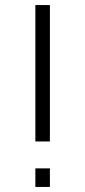

<svg xmlns="http://www.w3.org/2000/svg" viewBox="-20 -740 338 760"><path d="M120 0V-73.5H177.5V0ZM120 -180V-720H177.5V-180Z"/></svg>

Font: Manrope ExtraLight Light
Style: Regular
Weight: 300
Version: Version 4.504